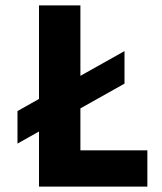

<svg xmlns="http://www.w3.org/2000/svg" viewBox="-20 -694 603 714"><path d="M279 -135H528V0H125V-205L45 -160V-281L125 -326V-674H279V-412L443 -504V-383L279 -291Z"/></svg>

Font: Hind Vadodara
Style: Bold
Weight: 700
Designer: Hitesh Malaviya
Foundry: Indian Type Foundry
Version: Version 0.702;PS 1.0;hotconv 1.0.81;makeotf.lib2.5.63406